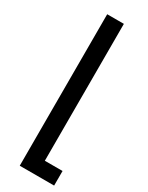

<svg xmlns="http://www.w3.org/2000/svg" viewBox="-194 -528 616 798"><g transform="rotate(30 114.0 -128.5)"><path d="M63 235H228V165H143V-492H63Z"/></g></svg>

Font: Noto Sans Armenian ExtraCondensed
Style: Regular
Weight: 400
Width: 2
Designer: Monotype Design Team
Foundry: Monotype Imaging Inc.
Version: Version 2.008